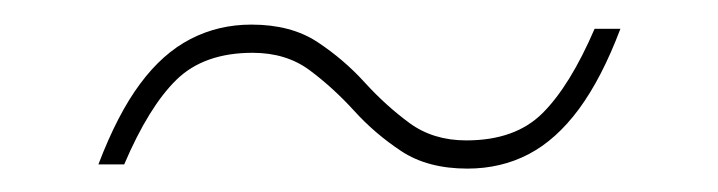

<svg xmlns="http://www.w3.org/2000/svg" viewBox="-20 -328 598 160"><path d="M497 -304Q481.5 -263 462.5 -237.2Q443.5 -211.5 420.5 -199.5Q397.5 -187.5 369.5 -187.5Q336.5 -187.5 314.5 -202Q292.5 -216.5 275 -235.8Q257.5 -255 238 -269.5Q218.5 -284 190.5 -284Q150 -284 127 -261.5Q104 -239 83.5 -191H62Q78 -233 96.8 -258.2Q115.5 -283.5 138.8 -295.5Q162 -307.5 189.5 -307.5Q222.5 -307.5 244.5 -293Q266.5 -278.5 284 -259.2Q301.5 -240 321.2 -225.5Q341 -211 368.5 -211Q409.5 -211 432.2 -233.8Q455 -256.5 475.5 -304Z"/></svg>

Font: Newsreader 60pt ExtraLight
Style: Italic
Weight: 250
Italic angle: -17°
Designer: Hugues Gentile
Foundry: Production Type
Version: Version 1.003